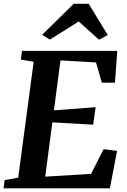

<svg xmlns="http://www.w3.org/2000/svg" viewBox="-26 -1018 689 1038"><path d="M-6.5 0 -1 -44.5 72.5 -57.5 156 -684 87 -696 92.5 -743H608L595.5 -571H524.5L493 -680.5L301 -691.5L265.5 -421.5L491 -438.5L477.5 -344L257 -356.5L218.5 -63L466.5 -78L534 -211.5L607 -202.5L568 0ZM201.5 -829.5 372.5 -997.5H453.5L556.5 -828.5L509 -803.5Q481.5 -828 454.2 -852.8Q427 -877.5 399.5 -902Q361 -877.5 321.8 -853Q282.5 -828.5 243.5 -804Z"/></svg>

Font: Merriweather 28pt
Style: Bold Italic
Weight: 700
Italic angle: -7.8°
Version: Version 2.101